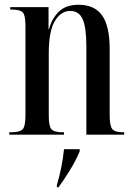

<svg xmlns="http://www.w3.org/2000/svg" viewBox="-20 -566 564 807"><path d="M19 0V-10H25Q64 -10 75.5 -23Q87 -36 87 -82V-457Q87 -501 76 -513.5Q65 -526 27 -526H23V-536H184V-444H186Q199 -490 228.5 -518Q258 -546 310 -546Q377 -546 409 -501.5Q441 -457 441 -359V-82Q441 -37 452 -23.5Q463 -10 498 -10H502V0H343V-371Q343 -448 328 -484Q313 -520 275 -520Q236 -520 210.5 -477.5Q185 -435 185 -343V-80Q185 -36 196 -23Q207 -10 244 -10H249V0ZM219 212Q230 174 237.5 137.5Q245 101 249 61H315V70Q299 109 273.5 150Q248 191 226 221H219Z"/></svg>

Font: Noto Serif Display ExtraCondensed Medium
Style: Regular
Weight: 500
Width: 2
Designer: Monotype Design Team
Foundry: Monotype Imaging Inc.
Version: Version 2.009